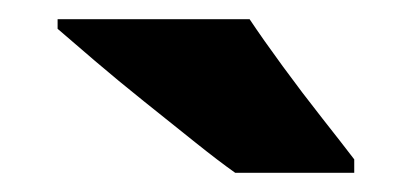

<svg xmlns="http://www.w3.org/2000/svg" viewBox="-20 -786 429 200"><path d="M240 -766Q254 -745 274.5 -717Q295 -689 315.5 -663Q336 -637 349 -620V-606H225Q208 -618 183 -638Q158 -658 130.5 -680Q103 -702 79 -722.5Q55 -743 40 -756V-766Z"/></svg>

Font: Noto Sans Gujarati SemiCondensed Black
Style: Regular
Weight: 900
Width: 4
Designer: Jelle Bosma - Monotype Design Team, Universal Thirst
Foundry: Monotype Imaging Inc.
Version: Version 2.106; ttfautohint (v1.8.4.7-5d5b)